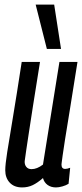

<svg xmlns="http://www.w3.org/2000/svg" viewBox="-20 -810 359 840"><path d="M77 10Q42 10 22.5 -11Q3 -32 3 -65Q3 -90 11.5 -144Q20 -198 36 -293.5Q52 -389 75 -539H155Q136 -422 124.5 -347.5Q113 -273 106 -227.5Q99 -182 95 -154.5Q91 -127 88 -105Q87 -90 95 -80Q103 -70 118 -70Q142 -70 168 -90L240 -539H319Q299 -411 285.5 -329Q272 -247 264.5 -199.5Q257 -152 254 -129.5Q251 -107 250 -99.5Q249 -92 249 -90Q249 -71 265 -71Q274 -71 287 -76L280 -6Q269 1 253 5.5Q237 10 225 10Q203 10 188 -1Q173 -12 168 -31Q144 -10 123 0Q102 10 77 10ZM185 -596 136 -790H217L247 -596Z"/></svg>

Font: Georama Extra Condensed Medium
Style: Italic
Weight: 500
Width: 2
Italic angle: -9°
Designer: Jean-Baptiste Levee
Foundry: Production Type
Version: Version 1.000